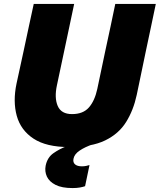

<svg xmlns="http://www.w3.org/2000/svg" viewBox="-20 -733 812 976"><path d="M330.5 14.5Q215.5 14.5 150.5 -28.2Q85.5 -71 65.2 -144.2Q45 -217.5 64 -308Q69.5 -334 79.5 -379.2Q89.5 -424.5 100 -473.5Q115 -544 126.8 -599Q138.5 -654 151.5 -713H357Q344.5 -654.5 333 -599.5Q321.5 -544.5 306.5 -474.5L269.5 -300Q255.5 -235.5 273.5 -194.2Q291.5 -153 346 -153Q402.5 -153 432 -186.8Q461.5 -220.5 474.5 -280.5L515 -473Q530 -542.5 542 -598.5Q554 -654.5 566 -713H772Q760 -655 748.2 -599.5Q736.5 -544 721.5 -473.5Q712.5 -431 703.5 -387Q694.5 -343 686.8 -306.8Q679 -270.5 675 -250.5Q658.5 -173 621.2 -113Q584 -53 514.5 -19.2Q445 14.5 330.5 14.5ZM349 223Q294.5 223 262.5 206.8Q230.5 190.5 218.5 164.8Q206.5 139 212 109.5Q220.5 67.5 251.5 45.8Q282.5 24 319.5 10L327 -25.5L423.5 -37.5L453.5 0Q412 14 384.8 32.5Q357.5 51 353.5 74.5Q350 92.5 361.5 102.5Q373 112.5 396.5 112.5Q408.5 112.5 418.8 110.2Q429 108 435 106L412.5 213.5Q401 217.5 385.5 220.2Q370 223 349 223Z"/></svg>

Font: Commissioner ExtraBold
Style: Italic
Weight: 800
Italic angle: -12°
Designer: Kostas Bartsokas
Foundry: Kostas Bartsokas
Version: Version 1.000; ttfautohint (v1.8.3)